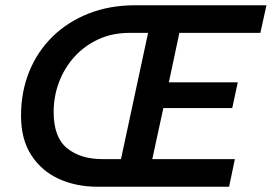

<svg xmlns="http://www.w3.org/2000/svg" viewBox="-20 -710 1033 730"><path d="M60 -270Q60 -361 91 -437.5Q122 -514 179.5 -570.5Q237 -627 317 -658.5Q397 -690 494 -690H993L970 -585H662L622 -397H884L863 -299H601L559 -105H873L851 0H351Q269 0 203.5 -30Q138 -60 99 -120Q60 -180 60 -270ZM184 -284Q184 -188 235 -146.5Q286 -105 370 -105H440L543 -585H473Q407 -585 354 -560.5Q301 -536 263 -494Q225 -452 204.5 -398Q184 -344 184 -284Z"/></svg>

Font: Radio Canada Medium
Style: Italic
Weight: 500
Italic angle: -12°
Designer: Charles Daoud, Etienne Aubert Bonn, Alexandre Saumier Demers, Jacques Le Bailly
Foundry: Radio-Canada
Version: Version 2.104; ttfautohint (v1.8.4.7-5d5b);gftools[0.9.28.de